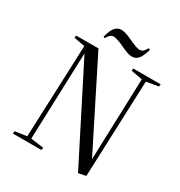

<svg xmlns="http://www.w3.org/2000/svg" viewBox="-208 -1047 1129 1203"><g transform="rotate(30 356.5 -446.0)"><path d="M565 -109 585 -698 503 -713 505 -730H703L701 -713L614 -698L587 0L533 11L193 -659L171 -30L264 -18L262 0H55L58 -18L142 -30L169 -698L90 -713L92 -730H253ZM459 -790Q443 -790 423.5 -797Q404 -804 378 -816Q350 -830 329.5 -836Q309 -842 300 -842Q287 -842 277.5 -835Q268 -828 254 -805L244 -810Q258 -864 276.5 -883.5Q295 -903 320 -903Q331 -903 349.5 -898.5Q368 -894 406 -876Q459 -851 479 -851Q492 -851 502 -858Q512 -865 525 -888L537 -883Q521 -829 503 -809.5Q485 -790 459 -790Z"/></g></svg>

Font: Literata 72pt
Style: Italic
Weight: 400
Italic angle: -2°
Designer: Latin by Veronika Burian and Jose Scaglione. Greek by Irene Vlachou. Cyrillic by Vera Evstafieva
Foundry: TypeTogether
Version: Version 3.002